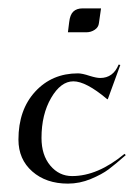

<svg xmlns="http://www.w3.org/2000/svg" viewBox="-20 -434 335 458"><path d="M142 -357 145 -381Q147 -399 155 -406.5Q163 -414 177 -414H221L216 -379Q215 -369 206 -363Q197 -357 186 -357ZM277 -67 280 -64Q255 -42 239 -30Q223 -18 196.5 -7Q170 4 142 4Q90 4 57 -25Q24 -54 24 -101Q24 -172 64 -215.5Q104 -259 166 -259Q176 -259 194 -253Q210 -248 219 -248Q250 -248 263 -280L267 -279L237 -197L235 -198Q185 -240 155 -240Q125 -240 102 -200.5Q79 -161 79 -105Q79 -64 100 -39Q121 -14 152 -14Q213 -14 277 -67Z"/></svg>

Font: Kleymissky
Style: Regular
Weight: 500
Italic angle: -8°
Designer: gluk
Foundry: gluk
Version: Version 0.283